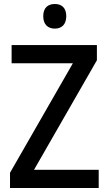

<svg xmlns="http://www.w3.org/2000/svg" viewBox="-20 -1032 541 959"><path d="M254 -1012C220 -1012 196 -994 196 -951C196 -909 220 -889 254 -889C287 -889 311 -909 311 -951C311 -993 288 -1012 254 -1012ZM473 -93V-184H150L464 -731V-807H38V-716H344L30 -169V-93Z"/></svg>

Font: Noto Sans Kannada UI SemiCondensed Medium
Style: Regular
Weight: 500
Width: 4
Designer: Jelle Bosma - Monotype Design Team
Foundry: Monotype Imaging Inc.
Version: Version 2.005